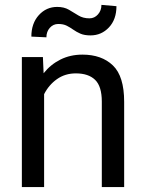

<svg xmlns="http://www.w3.org/2000/svg" viewBox="-20 -760 592 780"><path d="M288.1 -461.9Q244.6 -461.9 211.4 -438.5Q178.2 -415 159.2 -377.4V0H68.8V-528.3H154.3L157.2 -462.4Q185.5 -498 225.6 -518.1Q265.6 -538.1 314.9 -538.1Q393.1 -538.1 438.7 -494.1Q484.4 -450.2 484.4 -346.2V0H393.6V-347.2Q393.6 -409.2 366.5 -435.5Q339.4 -461.9 288.1 -461.9ZM392.1 -740.2 453.1 -734.9Q453.1 -681.2 422.6 -648.7Q392.1 -616.2 347.7 -616.2Q322.8 -616.2 306.6 -623.3Q290.5 -630.4 277.8 -639.4Q265.1 -648.4 251.2 -655.5Q237.3 -662.6 216.8 -662.6Q196.3 -662.6 182.4 -647Q168.5 -631.3 168.5 -608.4L107.4 -611.3Q107.4 -665 137.7 -698.5Q168 -731.9 212.4 -731.9Q240.2 -731.9 259.8 -720.5Q279.3 -709 298.3 -697.3Q317.4 -685.5 343.3 -685.5Q363.8 -685.5 377.9 -701.4Q392.1 -717.3 392.1 -740.2Z"/></svg>

Font: Vazirmatn FD
Style: Regular
Weight: 400
Designer: Saber Rastikerdar
Foundry: Saber Rastikerdar
Version: Version 33.001